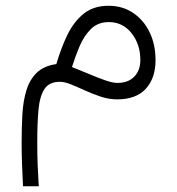

<svg xmlns="http://www.w3.org/2000/svg" viewBox="-20 -341 620 672"><path d="M177.2 -116.7Q193.4 -172.4 215.8 -218.8Q238.3 -265.1 272.9 -293Q307.6 -320.8 359.9 -320.8Q408.7 -320.8 445.8 -295.9Q482.9 -271 503.7 -228Q524.4 -185.1 524.4 -130.4Q524.4 -67.9 490.5 -30.5Q456.5 6.8 390.1 6.8Q362.3 6.8 333.7 -2.4Q305.2 -11.7 278.6 -23.9Q252 -36.1 229 -45.4Q206.1 -54.7 189.5 -54.7Q152.3 -54.7 135.7 -29.5Q119.1 -4.4 114.7 43Q110.4 90.3 110.4 157.2Q110.4 203.1 111.8 236.1Q113.3 269 115.7 311H60.5Q58.6 269 57.1 232.7Q55.7 196.3 55.7 159.7Q55.7 106.4 58.3 59.3Q61 12.2 72.5 -25.1Q84 -62.5 108.6 -86.4Q133.3 -110.4 177.2 -116.7ZM471.2 -130.9Q471.2 -186 440.4 -224.9Q409.7 -263.7 360.8 -263.7Q322.8 -263.7 298.3 -239.5Q273.9 -215.3 258.5 -179Q243.2 -142.6 231.9 -106.4Q260.7 -95.2 291 -82.3Q321.3 -69.3 347.7 -60.1Q374 -50.8 391.1 -50.8Q428.7 -50.8 450 -72.8Q471.2 -94.7 471.2 -130.9Z"/></svg>

Font: Vazirmatn RD FD ExtraLight
Style: Regular
Weight: 200
Designer: Saber Rastikerdar
Foundry: Saber Rastikerdar
Version: Version 33.003